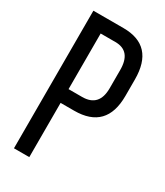

<svg xmlns="http://www.w3.org/2000/svg" viewBox="-177 -773 726 846"><g transform="rotate(30 185.5 -350.0)"><path d="M193 -700Q350 -700 350 -529V-445Q350 -276 187 -276H118V0H40V-700ZM187 -346Q273 -346 273 -440V-533Q273 -629 193 -629H118V-346Z"/></g></svg>

Font: Adderley Regular
Style: Regular
Weight: 400
Designer: gorohovskiy
Version: Version 1.003 November 13, 2017